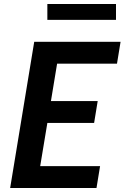

<svg xmlns="http://www.w3.org/2000/svg" viewBox="-20 -945 640 965"><path d="M31 0 152 -735H586L568 -625H267L236 -437H471L453 -327H218L182 -110H483L465 0ZM563 -845H218V-925H563Z"/></svg>

Font: Iosevka Aile Extrabold
Style: Italic
Weight: 800
Italic angle: -9°
Designer: Belleve Invis
Foundry: Belleve Invis
Version: Version 31.1.0; ttfautohint (v1.8.4)